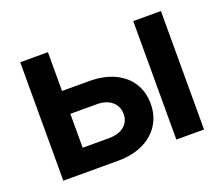

<svg xmlns="http://www.w3.org/2000/svg" viewBox="-95 -682 962 824"><g transform="rotate(-20 386.0 -270.5)"><path d="M153.3 -363.8H313.5Q381.8 -363.8 430.4 -340.8Q479 -317.9 504.6 -277.1Q530.3 -236.3 530.3 -182.1Q530.3 -128.9 504.4 -87.9Q478.5 -46.9 430.2 -23.4Q381.8 0 313.5 0H64.9V-541H191.4V-104.5H312.5Q355 -104.5 380.6 -125.2Q406.2 -146 406.2 -180.7Q406.2 -216.3 380.6 -237.8Q355 -259.3 312.5 -259.3H153.3ZM581.1 0V-541H707.5V0Z"/></g></svg>

Font: Inter 17pt SemiBold
Style: Regular
Weight: 600
Version: Version 4.001;git-66647c0bb